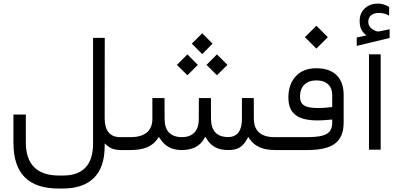

<svg xmlns="http://www.w3.org/2000/svg" viewBox="-20 -851 2249 1089"><path d="M679.7 0C687.5 0 692.4 -13.7 692.4 -34.7V-40C692.4 -60.1 687.5 -73.2 679.7 -73.2H661.1C604.5 -73.2 573.7 -109.4 573.7 -179.2L574.2 -636.2H507.8V-34.7C507.8 83 450.2 144.5 338.9 144.5H313C190.4 144.5 126.5 80.6 126.5 -42.5V-201.2H56.2V-42C56.2 133.3 140.6 218.3 313 218.3H335.4C493.7 218.3 573.7 134.8 573.7 -21.5V-37.6L585.9 -26.9C606.9 -8.8 627.9 0 664.6 0Z M1127 -543.9 1185.5 -603.5 1127 -662.1 1067.9 -603.5ZM1210.4 -424.3 1270 -482.9 1210.4 -542.5 1151.4 -482.9ZM1043 -424.3 1102.1 -482.9 1043 -542.5 983.4 -482.9ZM1549.3 0C1557.6 0 1562 -11.7 1562 -34.7V-40C1562 -62 1557.6 -73.2 1549.3 -73.2H1536.1C1460.4 -73.2 1420.4 -108.4 1419.9 -176.3L1419.4 -294.9H1352.1V-174.8C1352.1 -109.9 1326.2 -73.7 1273.9 -73.7C1210.4 -73.7 1177.7 -108.4 1176.8 -175.8L1176.3 -294.9H1107.9L1107.4 -174.8C1107.4 -108.9 1073.2 -73.2 1012.2 -73.2C947.8 -73.2 914.1 -108.4 913.6 -174.3L913.1 -294.9H844.2V-175.3C844.2 -108.4 799.8 -73.2 721.2 -73.2H674.8C667 -73.2 662.1 -60.1 662.1 -40V-34.7C662.1 -11.7 666.5 0 674.8 0H720.7C798.8 0 845.7 -22 875 -65.4L880.9 -74.7L887.2 -65.4C916 -20.5 955.1 0 1010.3 0C1071.3 0 1113.8 -21.5 1138.2 -64.9L1144 -76.2L1150.9 -65.4C1177.7 -20.5 1214.8 0 1275.4 0C1331.1 0 1357.4 -19 1382.3 -64L1388.2 -74.7L1394.5 -64.5C1423.8 -21.5 1469.2 0 1540 0Z M1544.4 -73.2C1536.6 -73.2 1531.7 -60.1 1531.7 -40V-34.7C1531.7 -11.7 1536.1 0 1544.4 0H1724.1C1797.4 0 1850.1 -12.7 1881.8 -38.1C1913.6 -63 1929.2 -102.5 1929.2 -156.2V-312C1929.2 -407.7 1876.5 -463.9 1774.4 -463.9C1724.1 -463.9 1685.5 -448.7 1657.7 -418.5C1629.9 -388.2 1615.7 -348.1 1615.7 -298.3C1615.7 -207 1667.5 -168 1782.2 -168C1800.3 -168 1824.7 -169.4 1856.4 -172.4L1864.3 -172.9V-152.8C1864.3 -125 1854 -104.5 1834 -92.3C1813.5 -79.6 1777.3 -73.2 1725.1 -73.2ZM1774.4 -575.2 1839.4 -640.1 1774.4 -705.1 1709.5 -640.1ZM1775.4 -395C1832 -395 1864.3 -362.8 1864.3 -313.5V-243.2H1856.4C1830.6 -239.7 1807.1 -238.3 1786.1 -238.3C1714.4 -238.3 1681.6 -252.4 1681.6 -303.7C1681.6 -360.8 1716.3 -395 1775.4 -395Z M2072.8 -2H2139.2V-543H2072.8ZM2058.6 -650.4 2003.4 -638.2V-590.8L2189.9 -635.7V-685.1C2175.3 -681.6 2145 -675.3 2129.9 -672.9C2127.9 -672.4 2126.5 -672.4 2125 -672.4C2122.1 -672.4 2118.7 -672.9 2114.3 -674.3C2084.5 -685.5 2069.3 -702.6 2068.8 -726.1C2068.8 -761.2 2093.3 -777.8 2130.9 -777.8C2149.9 -777.8 2168.5 -772.5 2187 -762.2V-812C2166.5 -824.2 2145.5 -830.6 2124 -830.6C2093.8 -830.6 2068.8 -821.8 2049.3 -803.7C2029.8 -785.6 2020 -762.2 2020 -732.4C2020 -696.8 2029.3 -674.3 2052.7 -655.3Z"/></svg>

Font: Shabnam Light
Style: Regular
Weight: 300
Foundry: DejaVu fonts team - Redesigned by Saber Rastikerdar - Based on Vazir font
Version: Version 5.0.1